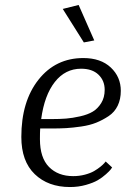

<svg xmlns="http://www.w3.org/2000/svg" viewBox="-20 -744 507 774"><path d="M406 -93 432 -69Q430 -66 426 -60.5Q422 -55 407 -41.5Q392 -28 374 -17.5Q356 -7 326 1.5Q296 10 262 10Q174 10 120 -42Q66 -94 66 -192Q66 -335 135 -422.5Q204 -510 316 -510Q386 -510 426.5 -472Q467 -434 467 -378Q467 -344 454.5 -318Q442 -292 418 -276Q394 -260 368 -249.5Q342 -239 307.5 -234Q273 -229 246.5 -227.5Q220 -226 187 -226H142Q141 -212 141 -183Q141 -108 177.5 -71Q214 -34 275 -34Q300 -34 322.5 -40Q345 -46 359.5 -54.5Q374 -63 385 -72Q396 -81 401 -87ZM307 -467Q243 -467 201 -413.5Q159 -360 146 -264H189Q221 -264 246.5 -266Q272 -268 303 -275Q334 -282 354 -294Q374 -306 388 -328.5Q402 -351 402 -382Q402 -419 377 -443Q352 -467 307 -467ZM233 -708 297 -724 360 -581 318 -573Z"/></svg>

Font: ArsenalItalic
Style: Italic
Weight: 400
Italic angle: -9°
Designer: Andrij Shevchenko
Foundry: Stairsfor.com
Version: Version 1.000